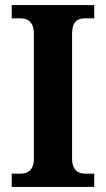

<svg xmlns="http://www.w3.org/2000/svg" viewBox="-20 -734 415 754"><path d="M26 0H350V-52H314C286 -52 263 -67 263 -111V-600C263 -649 284 -662 314 -662H350V-714H26V-662H61C88 -662 113 -649 113 -601V-110C113 -65 88 -52 61 -52H26Z"/></svg>

Font: Noto Serif Georgian SemiCondensed Bold
Style: Regular
Weight: 700
Width: 4
Designer: Monotype Design Team, Akaki Razmadze
Foundry: Google LLC
Version: Version 2.003